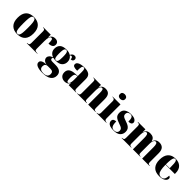

<svg xmlns="http://www.w3.org/2000/svg" viewBox="383 -2508 4475 4475"><g transform="rotate(45 2620.0 -271.0)"><path d="M299 10Q177 10 107.5 -60Q38 -130 38 -271Q38 -412 105 -481.5Q172 -551 302 -551Q423 -551 492.5 -481.5Q562 -412 562 -271Q562 -130 495 -60Q428 10 299 10ZM301 0Q330 0 346.5 -24Q363 -48 369.5 -107Q376 -166 376 -271Q376 -375 369 -434Q362 -493 345.5 -517Q329 -541 300 -541Q271 -541 254.5 -517Q238 -493 231.5 -434Q225 -375 225 -271Q225 -166 231.5 -107Q238 -48 255 -24Q272 0 301 0Z M610 0V-10H614Q648 -10 665 -23Q682 -36 682 -79V-461Q682 -501 668 -513.5Q654 -526 622 -526H619V-536H865V-441H867Q896 -549 1004 -549Q1057 -549 1085.5 -522.5Q1114 -496 1114 -453Q1114 -403 1077.5 -377.5Q1041 -352 974 -352Q974 -433 964.5 -465Q955 -497 928 -497Q897 -497 881 -454.5Q865 -412 865 -324V-76Q865 -35 881 -22.5Q897 -10 930 -10H955V0Z M1351 233Q1240 233 1177.5 204.5Q1115 176 1115 121Q1115 32 1297 25Q1232 20 1199.5 -13Q1167 -46 1167 -85Q1167 -123 1195.5 -154.5Q1224 -186 1281 -200Q1223 -218 1188.5 -261Q1154 -304 1154 -370Q1154 -455 1207 -503Q1260 -551 1374 -551Q1455 -551 1511 -515Q1524 -545 1546.5 -565Q1569 -585 1605 -585Q1637 -585 1654.5 -567Q1672 -549 1672 -522Q1672 -493 1653.5 -475.5Q1635 -458 1599 -458Q1599 -491 1588 -509Q1577 -527 1557 -527Q1539 -527 1520 -508Q1554 -483 1572.5 -446.5Q1591 -410 1591 -365Q1591 -287 1539 -237Q1487 -187 1374 -187Q1328 -187 1293 -197Q1272 -182 1272 -159Q1272 -141 1286.5 -128.5Q1301 -116 1341 -116H1443Q1544 -116 1593.5 -76.5Q1643 -37 1643 38Q1643 129 1571.5 181Q1500 233 1351 233ZM1372 -197Q1405 -197 1418.5 -232.5Q1432 -268 1432 -363Q1432 -432 1426.5 -470.5Q1421 -509 1407.5 -525Q1394 -541 1372 -541Q1350 -541 1336.5 -524.5Q1323 -508 1317 -469.5Q1311 -431 1311 -362Q1311 -267 1324.5 -232Q1338 -197 1372 -197ZM1373 223Q1514 223 1514 113Q1514 72 1492 51.5Q1470 31 1422 31H1330Q1295 31 1271.5 53Q1248 75 1248 122Q1248 175 1282 199Q1316 223 1373 223Z M1863 10Q1796 10 1751.5 -29Q1707 -68 1707 -142Q1707 -288 1915 -296L1991 -299V-432Q1991 -494 1981 -517.5Q1971 -541 1944 -541Q1915 -541 1904.5 -505.5Q1894 -470 1894 -376Q1819 -376 1783 -392Q1747 -408 1747 -445Q1747 -483 1776 -506Q1805 -529 1853 -540Q1901 -551 1958 -551Q2066 -551 2120 -513Q2174 -475 2174 -382V-80Q2174 -40 2186 -25Q2198 -10 2230 -10H2234V0H1992V-79H1990Q1974 -26 1940.5 -8Q1907 10 1863 10ZM1934 -28Q1960 -28 1976 -67Q1992 -106 1992 -161V-289L1962 -287Q1923 -284 1908.5 -253Q1894 -222 1894 -151Q1894 -83 1903.5 -55.5Q1913 -28 1934 -28Z M2270 0V-10H2274Q2307 -10 2323 -23Q2339 -36 2339 -77V-463Q2339 -502 2324.5 -514Q2310 -526 2279 -526H2275V-536H2520V-446H2522Q2534 -496 2568.5 -523.5Q2603 -551 2665 -551Q2740 -551 2778.5 -505.5Q2817 -460 2817 -359V-80Q2817 -36 2828.5 -23Q2840 -10 2872 -10H2876V0H2634V-378Q2634 -446 2624 -476Q2614 -506 2586 -506Q2563 -506 2549 -484.5Q2535 -463 2528.5 -426.5Q2522 -390 2522 -346V-74Q2522 -35 2535.5 -22.5Q2549 -10 2581 -10H2585V0Z M3067 -621Q3030 -621 3006 -640.5Q2982 -660 2982 -698Q2982 -738 3006 -756.5Q3030 -775 3067 -775Q3102 -775 3128 -756.5Q3154 -738 3154 -698Q3154 -660 3128 -640.5Q3102 -621 3067 -621ZM2910 0V-10H2921Q2948 -10 2964.5 -25.5Q2981 -41 2981 -84V-460Q2981 -497 2964 -511.5Q2947 -526 2921 -526H2904V-536H3163V-80Q3163 -40 3179.5 -25Q3196 -10 3222 -10H3232V0Z M3474 10Q3401 10 3357.5 -6Q3314 -22 3295 -48.5Q3276 -75 3276 -106Q3276 -150 3304.5 -167.5Q3333 -185 3374 -185Q3374 -85 3399 -42.5Q3424 0 3482 0Q3529 0 3557 -23Q3585 -46 3585 -89Q3585 -123 3567.5 -143Q3550 -163 3520 -175.5Q3490 -188 3452 -201Q3366 -228 3323.5 -266.5Q3281 -305 3281 -379Q3281 -467 3341.5 -508.5Q3402 -550 3502 -550Q3598 -550 3639 -519Q3680 -488 3680 -449Q3680 -418 3655.5 -400Q3631 -382 3577 -382Q3577 -469 3557 -504.5Q3537 -540 3488 -540Q3450 -540 3424.5 -519Q3399 -498 3399 -455Q3399 -424 3414 -405.5Q3429 -387 3458 -374Q3487 -361 3531 -346Q3582 -330 3620 -309Q3658 -288 3679.5 -255Q3701 -222 3701 -169Q3701 -89 3647 -39.5Q3593 10 3474 10Z M3737 0V-10H3741Q3772 -10 3789 -22Q3806 -34 3806 -77V-462Q3806 -503 3789.5 -514.5Q3773 -526 3742 -526H3738V-536H3985V-439H3987Q4001 -495 4036 -523Q4071 -551 4138 -551Q4193 -551 4231 -527Q4269 -503 4286 -438H4288Q4302 -495 4337.5 -523Q4373 -551 4434 -551Q4511 -551 4554 -505.5Q4597 -460 4597 -359V-80Q4597 -34 4608.5 -22Q4620 -10 4652 -10H4656V0H4413V-374Q4413 -438 4400.5 -471.5Q4388 -505 4357 -505Q4334 -505 4319 -485Q4304 -465 4297 -432.5Q4290 -400 4290 -362V-80Q4290 -34 4302 -22Q4314 -10 4346 -10H4350V0H4108V-374Q4108 -438 4096 -471.5Q4084 -505 4054 -505Q4030 -505 4015.5 -483Q4001 -461 3994.5 -426Q3988 -391 3988 -351V-74Q3988 -33 4002.5 -21.5Q4017 -10 4048 -10H4052V0Z M4981 10Q4848 10 4782 -62.5Q4716 -135 4716 -266Q4716 -407 4782 -479Q4848 -551 4967 -551Q5078 -551 5141.5 -489.5Q5205 -428 5205 -309V-285H4899Q4900 -182 4913 -120.5Q4926 -59 4954.5 -31.5Q4983 -4 5029 -4Q5081 -4 5108.5 -40.5Q5136 -77 5140 -165Q5161 -160 5174 -147Q5187 -134 5187 -112Q5187 -62 5134.5 -26Q5082 10 4981 10ZM5025 -295Q5025 -390 5020 -443.5Q5015 -497 5002.5 -519Q4990 -541 4966 -541Q4943 -541 4928.5 -519Q4914 -497 4906.5 -443.5Q4899 -390 4899 -295Z"/></g></svg>

Font: Noto Serif Display SemiCondensed Black
Style: Regular
Weight: 900
Width: 4
Designer: Monotype Design Team
Foundry: Monotype Imaging Inc.
Version: Version 2.009